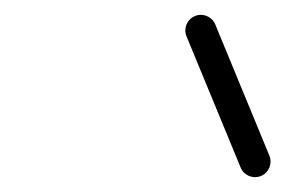

<svg xmlns="http://www.w3.org/2000/svg" viewBox="-20 -543 394 259"><path d="M243 -521.4C232.3 -517 227.2 -504.7 231.6 -494C255.9 -435 280.3 -376 304.6 -317C309 -306.3 321.3 -301.2 332 -305.6C342.7 -310 347.8 -322.3 343.4 -333C319.1 -392 294.7 -451 270.4 -510C266 -520.7 253.7 -525.8 243 -521.4Z"/></svg>

Font: FRB American Cursive Guidelines Medium
Style: Italic
Weight: 500
Italic angle: -25°
Version: Version 2.0;Modular Font Editor K font №1